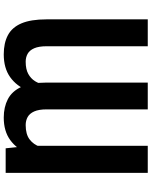

<svg xmlns="http://www.w3.org/2000/svg" viewBox="83 -851 777 983"><g transform="rotate(90 471.5 -359.5)"><path d="M726.6 -120.6V-727.5H865.2V0H739.3ZM741.7 -246.1 788.6 -247.1Q788.6 -173.3 765.9 -115.2Q743.2 -57.1 697.5 -23.7Q651.9 9.8 582 9.8Q528.3 9.8 487.8 -11.2Q447.3 -32.2 425 -80.1Q402.8 -127.9 402.8 -209.5V-727.5H540V-209.5Q540 -169.9 550.5 -146.2Q561 -122.6 579.3 -112.5Q597.7 -102.5 620.1 -102.5Q667.5 -102.5 693.8 -122.6Q720.2 -142.6 731.2 -175.5Q742.2 -208.5 741.7 -246.1ZM418.9 -246.1 466.8 -247.1Q467.3 -172.4 444.3 -114.3Q421.4 -56.2 375.2 -23.2Q329.1 9.8 258.3 9.8Q200.2 9.8 160.2 -11.5Q120.1 -32.7 99.6 -80.8Q79.1 -128.9 79.1 -209.5V-727.5H216.8V-209.5Q216.8 -169.9 227.1 -146.2Q237.3 -122.6 255.4 -112.5Q273.4 -102.5 295.9 -102.5Q334.5 -102.5 358.4 -115.7Q382.3 -128.9 395.5 -150.1Q408.7 -171.4 413.8 -196.8Q418.9 -222.2 418.9 -246.1Z"/></g></svg>

Font: Inter Cardless
Style: Bold
Weight: 700
Designer: Rasmus Andersson
Foundry: rsms
Version: Version 4.001;git-9221beed3